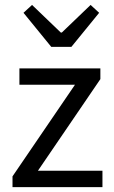

<svg xmlns="http://www.w3.org/2000/svg" viewBox="-20 -766 465 786"><path d="M31.2 0V-44L286.9 -419.1H59.5V-486.1H390.9V-442.1L135.2 -67H399.4V0ZM189.8 -574.2 76.2 -713.6 111.2 -745.8 229 -632.7H233L350.9 -745.8L385.9 -713.6L272.3 -574.2Z"/></svg>

Font: Source Sans Variable
Style: Regular
Weight: 200
Designer: Paul D. Hunt
Foundry: Adobe Systems Incorporated
Version: Version 3.006;hotconv 1.0.111;makeotfexe 2.5.65597